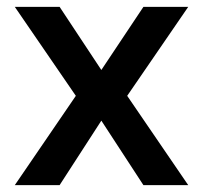

<svg xmlns="http://www.w3.org/2000/svg" viewBox="-20 -537 588 557"><path d="M23 0 200 -259 23 -517H153L274 -334L396 -517H526L349 -259L526 0H396L274 -187L153 0Z"/></svg>

Font: DM Sans 11pt SemiBold
Style: Regular
Weight: 600
Version: Version 4.004;gftools[0.9.30]